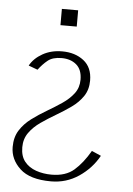

<svg xmlns="http://www.w3.org/2000/svg" viewBox="-52 -543 553 799"><g transform="rotate(5 224.5 -143.5)"><path d="M191 -327Q245 -327 281 -299Q317 -271 317 -216Q317 -178 298.5 -150.5Q280 -123 250.5 -102Q221 -81 188.5 -62Q156 -43 126.5 -22.5Q97 -2 78.5 24Q60 50 60 85Q60 122 78 144.5Q96 167 126 177.5Q156 188 191 188Q250 188 285 157.5Q320 127 350 75L389 92Q359 146 307 181Q255 216 191 216Q103 216 61.5 177.5Q20 139 20 87Q20 46 38.5 17Q57 -12 86.5 -34Q116 -56 148.5 -75Q181 -94 210.5 -114Q240 -134 258.5 -158.5Q277 -183 277 -216Q277 -258 253 -278.5Q229 -299 191 -299Q154 -299 133.5 -282.5Q113 -266 95 -242L57 -256Q74 -287 109.5 -307Q145 -327 191 -327ZM242 -503V-435H174V-503Z"/></g></svg>

Font: Panamera Light
Style: Regular
Weight: 300
Designer: Bastien Sozeau
Foundry: NBR — Bastien Sozeau
Version: Version 3.002; ttfautohint (v1.8.4.7-5d5b);gftools[0.9.33]